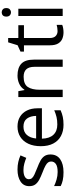

<svg xmlns="http://www.w3.org/2000/svg" viewBox="746 -1524 787 2320"><g transform="rotate(-90 1140.0 -363.5)"><path d="M434 -148Q434 -70 376 -30Q318 10 220 10Q164 10 123.5 1Q83 -8 52 -24V-104Q84 -88 129.5 -74.5Q175 -61 222 -61Q289 -61 319 -82.5Q349 -104 349 -140Q349 -160 338 -176Q327 -192 298.5 -208Q270 -224 217 -244Q165 -264 128 -284Q91 -304 71 -332Q51 -360 51 -404Q51 -472 106.5 -509Q162 -546 252 -546Q301 -546 343.5 -536.5Q386 -527 423 -510L393 -440Q359 -454 322 -464Q285 -474 246 -474Q192 -474 163.5 -456.5Q135 -439 135 -409Q135 -387 148 -371.5Q161 -356 191.5 -341.5Q222 -327 273 -307Q324 -288 360 -268Q396 -248 415 -219.5Q434 -191 434 -148Z M771 -546Q840 -546 889.5 -516Q939 -486 965.5 -431.5Q992 -377 992 -304V-251H625Q627 -160 671.5 -112.5Q716 -65 796 -65Q847 -65 886.5 -74.5Q926 -84 968 -102V-25Q927 -7 887 1.5Q847 10 792 10Q716 10 657.5 -21Q599 -52 566.5 -113.5Q534 -175 534 -264Q534 -352 563.5 -415Q593 -478 646.5 -512Q700 -546 771 -546ZM770 -474Q707 -474 670.5 -433.5Q634 -393 627 -321H900Q899 -389 868 -431.5Q837 -474 770 -474Z M1386 -546Q1482 -546 1531 -499.5Q1580 -453 1580 -349V0H1493V-343Q1493 -472 1373 -472Q1284 -472 1250 -422Q1216 -372 1216 -278V0H1128V-536H1199L1212 -463H1217Q1243 -505 1289 -525.5Q1335 -546 1386 -546Z M1925 -62Q1945 -62 1966 -65.5Q1987 -69 2000 -73V-6Q1986 1 1960 5.5Q1934 10 1910 10Q1868 10 1832.5 -4.5Q1797 -19 1775 -55Q1753 -91 1753 -156V-468H1677V-510L1754 -545L1789 -659H1841V-536H1996V-468H1841V-158Q1841 -109 1864.5 -85.5Q1888 -62 1925 -62Z M2152 -737Q2172 -737 2187.5 -723.5Q2203 -710 2203 -681Q2203 -653 2187.5 -639Q2172 -625 2152 -625Q2130 -625 2115 -639Q2100 -653 2100 -681Q2100 -710 2115 -723.5Q2130 -737 2152 -737ZM2195 -536V0H2107V-536Z"/></g></svg>

Font: Noto Sans Mayan Numerals
Style: Regular
Weight: 400
Designer: Monotype Design Team
Foundry: Monotype Imaging Inc.
Version: Version 2.001; ttfautohint (v1.8.4.7-5d5b)